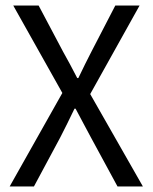

<svg xmlns="http://www.w3.org/2000/svg" viewBox="-20 -676 553 696"><path d="M15 0 206 -339 28 -656H120L209 -488Q222 -465 233.5 -443.5Q245 -422 260 -393H264Q278 -422 288.5 -443.5Q299 -465 311 -488L398 -656H486L307 -335L498 0H406L310 -177Q297 -201 283.5 -226.5Q270 -252 254 -282H250Q236 -252 223 -226.5Q210 -201 198 -177L103 0Z"/></svg>

Font: Matigon Symbol
Style: Regular
Weight: 400
Designer: Paul D. Hunt
Foundry: Adobe Systems Incorporated
Version: Version 2.021;PS 2.000;hotconv 1.0.86;makeotf.lib2.5.63406